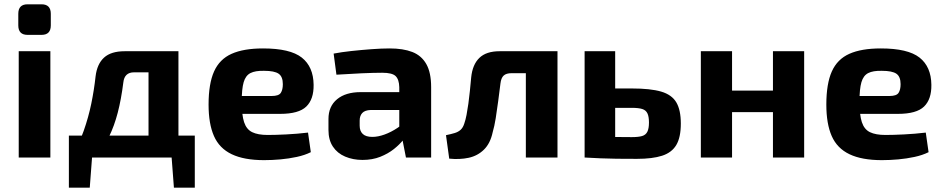

<svg xmlns="http://www.w3.org/2000/svg" viewBox="-20 -732 4383 892"><path d="M214 -494V0H67V-494ZM173 -712Q216 -712 216 -668V-614Q216 -570 173 -570H108Q65 -570 65 -614V-668Q65 -712 108 -712Z M797 -494V-396H603Q558 -396 553 -349Q543 -270 527 -208.5Q511 -147 486.5 -97Q462 -47 424 0H310Q347 -62 369 -124.5Q391 -187 404 -250Q417 -313 424 -377Q431 -435 463.5 -464.5Q496 -494 559 -494ZM408 -5 397 140H300V-5ZM885 -102V0H300V-102ZM885 -5V140H788L777 -5ZM809 -494V0H670V-494Z M1202 -507Q1328 -507 1382 -464.5Q1436 -422 1437 -338Q1438 -271 1403 -237Q1368 -203 1282 -203H1005V-286H1242Q1275 -286 1284.5 -300.5Q1294 -315 1294 -341Q1294 -376 1274.5 -389.5Q1255 -403 1207 -403Q1166 -404 1143.5 -392.5Q1121 -381 1112 -350Q1103 -319 1103 -260Q1103 -198 1114 -164.5Q1125 -131 1151.5 -118Q1178 -105 1224 -105Q1259 -105 1309.5 -107.5Q1360 -110 1411 -116L1424 -25Q1396 -11 1359 -3Q1322 5 1283 8.5Q1244 12 1207 12Q1114 12 1056.5 -15.5Q999 -43 974 -100Q949 -157 949 -246Q949 -343 974.5 -400Q1000 -457 1056 -482Q1112 -507 1202 -507Z M1790 -507Q1853 -507 1895.5 -490.5Q1938 -474 1960.5 -434.5Q1983 -395 1983 -327V0H1866L1845 -107L1835 -122V-327Q1834 -363 1818 -378.5Q1802 -394 1756 -394Q1717 -394 1660 -391.5Q1603 -389 1543 -385L1530 -483Q1566 -490 1612.5 -495Q1659 -500 1706 -503.5Q1753 -507 1790 -507ZM1922 -304 1921 -221H1702Q1675 -220 1663 -207Q1651 -194 1651 -172V-148Q1651 -123 1665.5 -109.5Q1680 -96 1710 -96Q1736 -96 1766.5 -107Q1797 -118 1827 -138Q1857 -158 1881 -185V-121Q1872 -106 1854.5 -83.5Q1837 -61 1810 -39.5Q1783 -18 1746.5 -3.5Q1710 11 1664 11Q1620 11 1583.5 -4.5Q1547 -20 1526.5 -51Q1506 -82 1506 -128V-179Q1506 -238 1546 -271Q1586 -304 1656 -304Z M2557 -494V-392H2357Q2332 -392 2320 -381Q2308 -370 2305 -344Q2300 -304 2294.5 -262Q2289 -220 2283 -182.5Q2277 -145 2269 -118Q2258 -66 2228.5 -37Q2199 -8 2157.5 1Q2116 10 2067 5L2052 -104Q2076 -109 2092.5 -114Q2109 -119 2120 -129Q2131 -139 2137 -158Q2143 -175 2147.5 -198.5Q2152 -222 2156 -250.5Q2160 -279 2163 -309.5Q2166 -340 2169 -372Q2175 -432 2207 -463Q2239 -494 2301 -494ZM2570 -494V0H2423V-494Z M2915 -321Q3002 -321 3051.5 -306.5Q3101 -292 3122 -256.5Q3143 -221 3143 -158Q3143 -94 3122 -58.5Q3101 -23 3056 -8.5Q3011 6 2939 6Q2885 6 2844.5 5.5Q2804 5 2770 3.5Q2736 2 2700 0L2712 -98Q2731 -97 2786 -96Q2841 -95 2915 -95Q2946 -95 2963 -100Q2980 -105 2987.5 -120Q2995 -135 2995 -163Q2995 -190 2988 -205Q2981 -220 2964 -225.5Q2947 -231 2915 -231H2711V-321ZM2838 -494V0H2696V-494Z M3381 -494V0H3236V-494ZM3580 -311V-211H3375V-311ZM3716 -494V0H3571V-494Z M4072 -507Q4198 -507 4252 -464.5Q4306 -422 4307 -338Q4308 -271 4273 -237Q4238 -203 4152 -203H3875V-286H4112Q4145 -286 4154.5 -300.5Q4164 -315 4164 -341Q4164 -376 4144.5 -389.5Q4125 -403 4077 -403Q4036 -404 4013.5 -392.5Q3991 -381 3982 -350Q3973 -319 3973 -260Q3973 -198 3984 -164.5Q3995 -131 4021.5 -118Q4048 -105 4094 -105Q4129 -105 4179.5 -107.5Q4230 -110 4281 -116L4294 -25Q4266 -11 4229 -3Q4192 5 4153 8.5Q4114 12 4077 12Q3984 12 3926.5 -15.5Q3869 -43 3844 -100Q3819 -157 3819 -246Q3819 -343 3844.5 -400Q3870 -457 3926 -482Q3982 -507 4072 -507Z"/></svg>

Font: Exo 2
Style: Bold
Weight: 700
Designer: Natanael Gama
Foundry: Natanael Gama
Version: Version 2.010